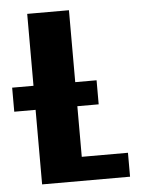

<svg xmlns="http://www.w3.org/2000/svg" viewBox="-49 -679 527 718"><g transform="rotate(-5 215.0 -320.0)"><path d="M410.2 0H80.1V-279.8H0V-370.1H80.1V-640.1H236.8V-370.1H316.9V-279.8H236.8V-89.8H410.2Z"/></g></svg>

Font: Laconic
Style: Bold
Weight: 700
Designer: Robby Woodard
Version: Version 1.000